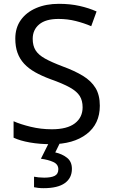

<svg xmlns="http://www.w3.org/2000/svg" viewBox="-20 -744 589 1004"><path d="M502 -191Q502 -96 433 -43Q364 10 247 10Q187 10 136 1Q85 -8 51 -24V-110Q87 -94 140.5 -81Q194 -68 251 -68Q331 -68 371.5 -99Q412 -130 412 -183Q412 -218 397 -242Q382 -266 345.5 -286.5Q309 -307 244 -330Q198 -347 163.5 -366.5Q129 -386 106 -411Q83 -436 71.5 -468Q60 -500 60 -542Q60 -599 89 -639.5Q118 -680 169.5 -702Q221 -724 288 -724Q347 -724 396 -713Q445 -702 485 -684L457 -607Q420 -623 376.5 -634Q333 -645 286 -645Q219 -645 185 -616.5Q151 -588 151 -541Q151 -505 166 -481Q181 -457 215 -438Q249 -419 307 -397Q370 -374 413.5 -347.5Q457 -321 479.5 -284Q502 -247 502 -191ZM356 139Q356 187 319 213.5Q282 240 208 240Q193 240 179.5 238.5Q166 237 158 235V180Q167 182 182 183.5Q197 185 211 185Q247 185 266 175.5Q285 166 285 141Q285 115 258.5 103Q232 91 194 86L237 0H295L269 53Q305 61 330.5 81Q356 101 356 139Z"/></svg>

Font: Noto Sans Sundanese
Style: Regular
Weight: 400
Designer: Monotype Design Team (Regular), Sérgio L. Martins (other weights)
Foundry: Monotype Imaging Inc.
Version: Version 2.003